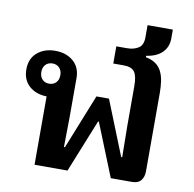

<svg xmlns="http://www.w3.org/2000/svg" viewBox="-84 -850 944 935"><g transform="rotate(10 388.5 -382.5)"><path d="M147 -338Q94 -339 60.5 -369Q27 -399 27 -451Q27 -504 62 -534Q97 -564 151 -564Q205 -564 240 -534Q275 -504 275 -451V-262L273 -110H278L386 -380H448L556 -110H561L559 -262V-461Q559 -512 544 -532Q529 -552 491 -552H439V-637H491Q525 -637 548 -651.5Q571 -666 571 -704V-765H696V-721Q696 -679 668.5 -651.5Q641 -624 590 -617V-610Q620 -604 639 -590.5Q658 -577 668.5 -556Q679 -535 683 -508Q687 -481 687 -450V-63Q687 -35 673 -17.5Q659 0 628 0H524L419 -261H415L310 0H147ZM148 -401Q169 -401 182 -414.5Q195 -428 195 -451Q195 -474 182 -487.5Q169 -501 148 -501Q127 -501 114 -487.5Q101 -474 101 -451Q101 -428 114 -414.5Q127 -401 148 -401Z"/></g></svg>

Font: IBM Plex Sans Thai Looped SemiBold
Style: Regular
Weight: 600
Designer: Mike Abbink, Paul van der Laan, Pieter van Rosmalen, Ben Mitchell, Mark Frömberg
Foundry: Bold Monday
Version: Version 1.1